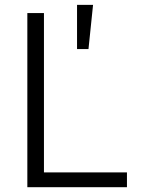

<svg xmlns="http://www.w3.org/2000/svg" viewBox="-20 -782 600 802"><path d="M94.2 0V-727.5H163.6V-62H510.3V0ZM301.8 -577.1V-761.7H368.7L349.6 -577.1Z"/></svg>

Font: Inter 16pt Light
Style: Regular
Weight: 300
Version: Version 4.001;git-66647c0bb